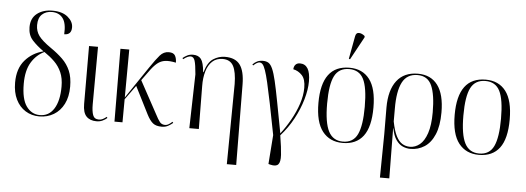

<svg xmlns="http://www.w3.org/2000/svg" viewBox="-60 -986 3855 1408"><g transform="rotate(5 1867.5 -282.5)"><path d="M247 10Q190 10 145 -18Q100 -46 74.5 -98Q49 -150 49 -222Q49 -325 102 -386.5Q155 -448 237 -468Q186 -504 152.5 -541Q119 -578 119 -636Q119 -702 163.5 -736.5Q208 -771 277 -771Q349 -771 389.5 -737.5Q430 -704 430 -661Q430 -606 377 -606Q382 -687 354 -724Q326 -761 273 -761Q229 -761 201 -735Q173 -709 173 -656Q173 -611 198 -577Q223 -543 288 -498Q339 -463 376 -427Q413 -391 433.5 -343.5Q454 -296 454 -227Q454 -152 427 -99Q400 -46 353 -18Q306 10 247 10ZM248 0Q316 1 353.5 -58Q391 -117 391 -222Q391 -283 372 -326.5Q353 -370 320 -402.5Q287 -435 244 -464Q185 -436 149 -376.5Q113 -317 113 -219Q113 -107 150.5 -54Q188 -1 248 0Z M668 9Q620 9 593.5 -18.5Q567 -46 567 -110L566 -536H632L630 -112Q630 -62 640.5 -33.5Q651 -5 685 -5Q701 -5 714.5 -12.5Q728 -20 741 -30L746 -22Q733 -10 713 -0.5Q693 9 668 9Z M800 0 797 -536H862L860 -183L1019 -418Q1061 -480 1088 -511Q1115 -542 1153 -542Q1188 -542 1199.5 -521.5Q1211 -501 1211 -470Q1164 -480 1132 -476Q1100 -472 1073.5 -450.5Q1047 -429 1017 -386L969 -320L1098 -83Q1119 -42 1133 -25Q1147 -8 1172 -8Q1186 -8 1199 -16.5Q1212 -25 1224 -36L1230 -28Q1215 -15 1195 -4Q1175 7 1148 7Q1106 7 1083 -11.5Q1060 -30 1038 -73L936 -275L860 -170L859 0Z M1648 239 1654 -352Q1653 -440 1630 -483.5Q1607 -527 1551 -527Q1505 -527 1475 -499.5Q1445 -472 1431 -424Q1417 -376 1418 -316L1421 0H1351L1361 -397Q1355 -469 1346 -497Q1337 -525 1315 -525Q1305 -525 1291.5 -519Q1278 -513 1262 -500L1256 -508Q1272 -521 1290 -530Q1308 -539 1332 -539Q1371 -539 1390.5 -514Q1410 -489 1416 -418H1419Q1440 -492 1480.5 -518Q1521 -544 1567 -544Q1643 -544 1677 -498Q1711 -452 1712 -354L1717 239Z M1967 215 1952 211 1968 -3Q1942 -139 1923 -232Q1904 -325 1890.5 -383Q1877 -441 1866 -472Q1855 -503 1845 -514Q1835 -525 1822 -525Q1805 -525 1777 -499L1771 -506Q1786 -522 1804 -530.5Q1822 -539 1846 -539Q1871 -539 1887.5 -528.5Q1904 -518 1917.5 -487.5Q1931 -457 1944.5 -399.5Q1958 -342 1975.5 -249.5Q1993 -157 2019 -20Q2057 -69 2090.5 -128.5Q2124 -188 2144.5 -249.5Q2165 -311 2165 -368Q2165 -431 2138 -460Q2111 -489 2073 -497Q2074 -519 2086 -531.5Q2098 -544 2118 -544Q2195 -544 2195 -418Q2195 -358 2174 -285Q2153 -212 2114 -139.5Q2075 -67 2020 -6Q2035 85 2038 137Q2041 189 2024.5 207Q2008 225 1967 215Z M2480 10Q2385 10 2331.5 -58Q2278 -126 2278 -268Q2278 -544 2483 -544Q2579 -544 2631 -476Q2683 -408 2683 -268Q2683 -126 2631.5 -58Q2580 10 2480 10ZM2481 0Q2557 0 2588 -65Q2619 -130 2619 -268Q2619 -410 2587.5 -472Q2556 -534 2482 -534Q2406 -534 2374 -471.5Q2342 -409 2342 -268Q2342 -128 2375 -64Q2408 0 2481 0ZM2481 -606 2472 -609 2503 -776Q2508 -805 2530 -804Q2552 -803 2573 -785V-775Z M2775 239 2779 -83 2778 -277Q2778 -405 2831.5 -474.5Q2885 -544 2987 -544Q3082 -544 3132.5 -476.5Q3183 -409 3183 -276Q3183 -177 3156 -113.5Q3129 -50 3082.5 -20Q3036 10 2979 10Q2950 10 2922.5 -2Q2895 -14 2873.5 -44.5Q2852 -75 2842 -129H2840L2844 239ZM2974 -5Q3013 -5 3046 -31.5Q3079 -58 3099 -117Q3119 -176 3119 -271Q3119 -401 3089.5 -467.5Q3060 -534 2985 -534Q2907 -534 2873 -468Q2839 -402 2840 -273V-180Q2853 -112 2872.5 -74Q2892 -36 2917.5 -20.5Q2943 -5 2974 -5Z M3483 10Q3388 10 3334.5 -58Q3281 -126 3281 -268Q3281 -544 3486 -544Q3582 -544 3634 -476Q3686 -408 3686 -268Q3686 -126 3634.5 -58Q3583 10 3483 10ZM3484 0Q3560 0 3591 -65Q3622 -130 3622 -268Q3622 -410 3590.5 -472Q3559 -534 3485 -534Q3409 -534 3377 -471.5Q3345 -409 3345 -268Q3345 -128 3378 -64Q3411 0 3484 0Z"/></g></svg>

Font: Noto Serif Display SemiCondensed Light
Style: Regular
Weight: 300
Width: 4
Designer: Monotype Design Team
Foundry: Monotype Imaging Inc.
Version: Version 2.009